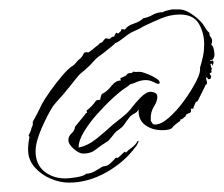

<svg xmlns="http://www.w3.org/2000/svg" viewBox="-20 -332 478 410"><path d="M127 58Q108 58 88 49.5Q68 41 54 25Q40 9 40 -12Q40 -26 43 -39L41 -43Q43 -46 45 -51Q47 -56 47 -58L50 -65V-72Q55 -81 60 -90.5Q65 -100 69 -109Q75 -120 87 -137Q99 -154 112.5 -170Q126 -186 136 -192Q140 -195 143 -199Q146 -203 150 -206Q156 -211 158 -216.5Q160 -222 168 -220Q170 -220 179.5 -228Q189 -236 192 -238L193 -240H194Q200 -242 201 -246H202Q204 -251 207.5 -250Q211 -249 215 -249Q218 -254 224 -254Q224 -256 225.5 -258Q227 -260 228 -262H229L233 -260V-261Q235 -263 237 -264.5Q239 -266 239 -269H238Q240 -270 242.5 -269.5Q245 -269 247 -269Q252 -277 265.5 -281.5Q279 -286 286 -293Q297 -295 306.5 -300.5Q316 -306 328 -306Q330 -308 338.5 -310Q347 -312 349 -312H364Q377 -311 391.5 -300.5Q406 -290 413 -281Q415 -278 417.5 -274Q420 -270 422 -267L427 -262L428 -255L430 -253Q433 -249 433 -244Q433 -241 431 -237Q435 -234 436.5 -227Q438 -220 438 -215Q438 -212 436 -207.5Q434 -203 429 -204V-202H431Q432 -202 432.5 -202.5Q433 -203 433 -203Q436 -202 436 -199Q436 -197 435 -195Q434 -193 434 -191L432 -196H430Q430 -195 429 -195Q430 -194 430.5 -190Q431 -186 433 -186Q432 -185 431.5 -182.5Q431 -180 432 -178Q431 -177 429.5 -176.5Q428 -176 428 -174Q428 -173 429.5 -171.5Q431 -170 431 -168L429 -163H423L424 -165L421 -167L420 -166Q420 -163 421 -160.5Q422 -158 422 -155Q422 -151 419 -151Q419 -150 415 -142Q411 -134 407 -126Q403 -118 402 -116L398 -114Q397 -111 395.5 -108Q394 -105 393 -102V-100H387Q388 -99 388 -96Q388 -91 383 -90H382Q380 -89 378 -87.5Q376 -86 376 -83Q373 -82 371 -79.5Q369 -77 365 -77V-74Q352 -65 348 -59.5Q344 -54 326 -54Q305 -54 290 -65Q275 -76 276 -98L275 -97Q273 -93 268.5 -90.5Q264 -88 260 -85Q258 -84 251.5 -75Q245 -66 243 -63Q239 -59 235.5 -56.5Q232 -54 228 -51Q224 -47 218 -39Q212 -31 208 -29Q196 -22 185 -13Q174 -4 158 -4Q149 -4 137.5 -14Q126 -24 126 -33Q126 -41 133 -47.5Q140 -54 140 -61Q141 -62 146.5 -69Q152 -76 157.5 -82.5Q163 -89 163 -90L165 -91H166L165 -96Q177 -105 185 -117Q186 -118 189.5 -118.5Q193 -119 194 -119Q194 -121 195.5 -126.5Q197 -132 199 -132Q209 -137 218 -148.5Q227 -160 237 -160H238L237 -165L248 -170L253 -175Q255 -176 259 -176Q263 -176 264 -179Q269 -178 274 -178.5Q279 -179 283 -178Q287 -177 296 -173.5Q305 -170 313 -165Q321 -160 321 -156Q321 -153 318 -153Q315 -153 307.5 -157Q300 -161 291 -161Q282 -161 271 -156.5Q260 -152 258 -152Q255 -149 249 -145Q239 -139 222 -123.5Q205 -108 188 -89Q171 -70 159.5 -51Q148 -32 148 -19V-17Q168 -21 187 -36.5Q206 -52 220 -65Q230 -73 242.5 -83Q255 -93 262 -103Q268 -111 280 -123.5Q292 -136 302 -136Q307 -136 311.5 -133.5Q316 -131 316 -125Q316 -116 308.5 -104Q301 -92 302 -77V-74Q304 -71 305.5 -68.5Q307 -66 311 -66Q324 -66 341 -81Q358 -96 373.5 -117.5Q389 -139 399 -158.5Q409 -178 407 -187Q411 -200 413.5 -212Q416 -224 416 -237Q416 -262 404.5 -281.5Q393 -301 364 -301Q344 -301 323.5 -292.5Q303 -284 285 -275Q279 -271 273 -268.5Q267 -266 261 -263Q255 -260 243 -250.5Q231 -241 226 -240Q226 -239 217.5 -232Q209 -225 200.5 -218.5Q192 -212 189 -210Q183 -205 177.5 -198.5Q172 -192 166 -187Q162 -183 157.5 -179.5Q153 -176 149 -172Q142 -164 135.5 -155.5Q129 -147 122 -139Q115 -130 107.5 -122Q100 -114 93 -105Q82 -88 69 -58.5Q56 -29 56 -9Q56 19 74.5 34Q93 49 120 49Q128 49 143.5 46.5Q159 44 164 39Q175 39 187 31Q199 23 202 23Q209 23 216 16.5Q223 10 227 5H232L246 -8H247L249 -6Q253 -11 261 -16.5Q269 -22 274 -31Q274 -31 275 -31H276V-30Q275 -28 273.5 -24.5Q272 -21 270 -19Q246 14 207 36Q168 58 127 58Z"/></svg>

Font: Qwitcher Grypen
Style: Regular
Weight: 400
Designer: Robert E. Leuschke
Foundry: Robert E. Leuschke
Version: Version 1.100; ttfautohint (v1.8.3)